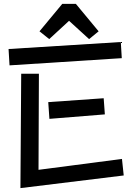

<svg xmlns="http://www.w3.org/2000/svg" viewBox="-20 -942 668 987"><path d="M335 -835 233 -741 183 -781 300 -922H370L487 -781L438 -741ZM24 -690 601 -726 606 -643 29 -606ZM89 -563H180L178 -69L607 -125L616 -40L85 25ZM228 -417 513 -437 519 -354 234 -331Z"/></svg>

Font: Stick
Style: Regular
Weight: 400
Designer: Fontworks Inc.
Foundry: Fontworks Inc.
Version: Version 1.100